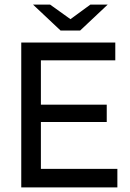

<svg xmlns="http://www.w3.org/2000/svg" viewBox="-20 -811 563 831"><path d="M488 0H72V-627H479V-550H157V-358H442V-283H157V-80H488ZM197 -791 285 -728 371 -791H446L327 -679H242L123 -791Z"/></svg>

Font: Blinker
Style: Regular
Weight: 400
Designer: Juergen Huber
Foundry: supertype
Version: 1.017